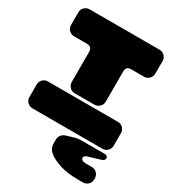

<svg xmlns="http://www.w3.org/2000/svg" viewBox="-220 -818 1056 1174"><g transform="rotate(30 307.5 -231.5)"><path d="M61 -700.2H554.2Q575.7 -700.2 590.3 -685.3Q605 -670.4 605 -648.9V-561Q605 -539.6 590.3 -524.7Q575.7 -509.8 554.2 -509.8H462.9Q446.3 -509.8 437.3 -500.7Q428.2 -491.7 428.2 -475.1V-261.2Q428.2 -239.7 413.3 -224.9Q398.4 -210 377 -210H238.8Q217.3 -210 202.6 -224.9Q188 -239.7 188 -261.2V-475.1Q188 -491.7 178.7 -500.7Q169.4 -509.8 152.8 -509.8H61Q39.6 -509.8 24.7 -524.7Q9.8 -539.6 9.8 -561V-648.9Q9.8 -670.4 24.7 -685.3Q39.6 -700.2 61 -700.2ZM605 -140.1V-51.8Q605 -30.3 590.3 -15.6Q575.7 -1 554.2 -1H61Q39.6 -1 24.7 -15.6Q9.8 -30.3 9.8 -51.8V-140.1Q9.8 -161.6 24.7 -176.3Q39.6 -190.9 61 -190.9H554.2Q575.7 -190.9 590.3 -176.3Q605 -161.6 605 -140.1ZM314 183.1Q294.9 168.9 287.4 153.3Q279.8 137.7 279.8 116.2V95.2Q279.8 51.8 326.2 39.1L371.1 25.9Q393.6 19 418.9 19H579.1Q605 19 605 38.1Q605 54.2 581.1 61L495.1 86.9Q477.1 92.8 477.1 106.9Q477.1 127.9 517.1 127.9H554.2Q575.7 127.9 590.3 142.8Q605 157.7 605 179.2V186Q605 207.5 590.3 222.2Q575.7 236.8 554.2 236.8H522Q443.4 236.8 391.8 220Q340.3 203.1 314 183.1Z"/></g></svg>

Font: Nastup Soft
Style: Regular
Weight: 400
Designer: Maksym Kobuzan
Foundry: Zakznak
Version: Version 1.020;hotconv 1.0.109;makeotfexe 2.5.65596